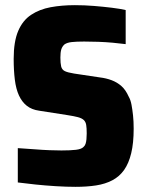

<svg xmlns="http://www.w3.org/2000/svg" viewBox="-20 -716 570 744"><path d="M273 8Q238 8 197 5.5Q156 3 117.5 -1Q79 -5 49 -9V-142Q83 -140 114 -137.5Q145 -135 172 -134Q199 -133 218 -133Q253 -133 274 -135.5Q295 -138 303 -146Q309 -151 311.5 -158.5Q314 -166 315 -176.5Q316 -187 316 -199Q316 -220 314 -232Q312 -244 304.5 -251Q297 -258 282 -262Q267 -266 241 -270L132 -287Q103 -291 84 -306Q65 -321 53.5 -346Q42 -371 37.5 -407Q33 -443 33 -488Q33 -555 50.5 -596Q68 -637 100.5 -658.5Q133 -680 176 -688Q219 -696 270 -696Q307 -696 344 -693Q381 -690 413.5 -686Q446 -682 467 -677V-545Q444 -548 416.5 -550.5Q389 -553 360.5 -554Q332 -555 306 -555Q276 -555 258 -553Q240 -551 230 -544Q221 -536 217.5 -524.5Q214 -513 214 -493Q214 -471 217 -458.5Q220 -446 231 -440.5Q242 -435 267 -431L367 -416Q392 -413 413 -405Q434 -397 450.5 -382.5Q467 -368 479 -341Q486 -329 489.5 -310.5Q493 -292 495.5 -269Q498 -246 498 -217Q498 -162 488.5 -122.5Q479 -83 461 -57.5Q443 -32 415.5 -17.5Q388 -3 352.5 2.5Q317 8 273 8Z"/></svg>

Font: Saira SemiCondensed ExtraBold
Style: Regular
Weight: 800
Width: 4
Designer: Hector Gatti with collaboration of the Omnibus-Type team
Foundry: Omnibus-Type
Version: Version 1.101